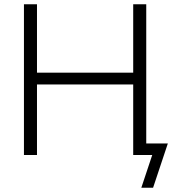

<svg xmlns="http://www.w3.org/2000/svg" viewBox="-20 -725 809 898"><path d="M92 0V-705H153V-385H603V-705H664V-54H765L696 153H641L692 0H603V-330H153V0Z"/></svg>

Font: Nunito Sans Light
Style: Regular
Weight: 300
Designer: Vernon Adams
Foundry: Vernon Adams
Version: Version 3.101; ttfautohint (v1.8.4.7-5d5b);gftools[0.9.27]